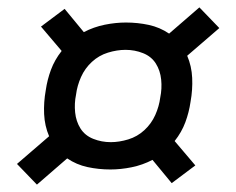

<svg xmlns="http://www.w3.org/2000/svg" viewBox="-20 -600 640 520"><path d="M80 -100 26 -156 113 -231Q101 -259 99.5 -291Q98 -323 104 -356Q108 -384 118 -411Q128 -438 147 -462L91 -528L155 -576L207 -513Q234 -527 263.5 -533Q293 -539 321 -539Q353 -539 383 -532.5Q413 -526 438 -509L520 -580L574 -524L487 -449Q499 -421 500.5 -389Q502 -357 496 -324Q492 -296 482 -269Q472 -242 453 -218L509 -152L445 -104L393 -167Q366 -153 336.5 -147Q307 -141 279 -141Q247 -141 217 -147.5Q187 -154 162 -171ZM280 -215Q303 -215 327.5 -222.5Q352 -230 371 -247.5Q390 -265 400.5 -288.5Q411 -312 414 -336Q419 -360 416.5 -384.5Q414 -409 402 -428Q390 -447 367.5 -456Q345 -465 320 -465Q297 -465 272.5 -457.5Q248 -450 229 -432.5Q210 -415 199.5 -391.5Q189 -368 186 -344Q181 -320 183.5 -295.5Q186 -271 198 -252Q210 -233 232.5 -224Q255 -215 280 -215Z"/></svg>

Font: Iosevka SS04 Extended
Style: Italic
Weight: 400
Width: 7
Italic angle: -9°
Monospace: yes
Designer: Belleve Invis
Foundry: Belleve Invis
Version: Version 19.0.0; ttfautohint (v1.8.4)